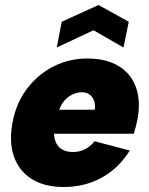

<svg xmlns="http://www.w3.org/2000/svg" viewBox="-20 -741 597 768"><path d="M235 7Q157 7 106 -25.5Q55 -58 35 -117Q15 -176 31 -255Q45 -329 88 -386Q131 -443 193.5 -475Q256 -507 329 -507Q405 -507 455 -476.5Q505 -446 524.5 -390Q544 -334 529 -259Q527 -248 523.5 -235Q520 -222 515 -206H196Q197 -183 206 -166.5Q215 -150 232 -141.5Q249 -133 272 -133Q298 -133 320 -144Q342 -155 358 -176L499 -139Q455 -68 387 -30.5Q319 7 235 7ZM359 -302Q362 -323 356 -339Q350 -355 336.5 -364Q323 -373 304 -372Q285 -371 267.5 -362Q250 -353 237 -337.5Q224 -322 217 -302ZM474 -551 354 -620 207 -551 227 -654 374 -721 495 -654Z"/></svg>

Font: Albert Sans Black
Style: Italic
Weight: 900
Italic angle: -11.25°
Designer: Andreas Rasmussen
Foundry: a.Foundry
Version: Version 1.025